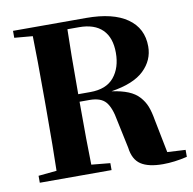

<svg xmlns="http://www.w3.org/2000/svg" viewBox="-83 -831 937 930"><g transform="rotate(-10 385.0 -366.0)"><path d="M674.8 -39.1 764.2 -34.2V0Q700.7 15.1 645 15.1Q573.7 15.1 536.6 -9.3Q499.5 -33.7 492.2 -92.8L462.9 -231Q451.7 -296.4 427.5 -324.7Q403.3 -353 348.1 -353H298.8Q298.8 -145 301.8 -43L394 -34.2V0H41V-34.2L130.9 -43Q133.8 -144 133.8 -351.1V-395Q133.8 -602.1 130.9 -705.1L41 -712.9V-747.1H400.9Q532.2 -747.1 602.5 -698Q672.9 -648.9 672.9 -559.1Q672.9 -491.7 621.8 -442.4Q570.8 -393.1 460 -376Q508.3 -369.1 541 -355.7Q573.7 -342.3 594 -319.8Q614.3 -297.4 624.8 -270.8Q635.3 -244.1 642.1 -204.1ZM298.8 -390.1H357.9Q437 -390.1 475.1 -436.3Q513.2 -482.4 513.2 -556.2Q513.2 -630.9 473.9 -669.9Q434.6 -709 358.9 -709H301.8Q298.8 -607.9 298.8 -390.1Z"/></g></svg>

Font: Noto Serif JP Black
Style: Regular
Weight: 900
Designer: Ryoko NISHIZUKA  (kana & ideographs); Frank Grießhammer (Latin, Greek & Cyrillic); Wenlong ZHANG  (bopomofo); Sandoll Co
Foundry: Adobe Systems Incorporated
Version: Version 1.001;PS 1.001;hotconv 16.6.54;makeotf.lib2.5.65590